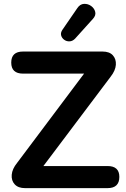

<svg xmlns="http://www.w3.org/2000/svg" viewBox="-20 -971 648 991"><path d="M367 -771Q354 -758 338.5 -757.5Q323 -757 311 -766Q299 -775 295.5 -788.5Q292 -802 302 -817L379 -929Q393 -950 413.5 -951Q434 -952 450.5 -940Q467 -928 471.5 -909.5Q476 -891 459 -873ZM109 0Q74 0 56 -19.5Q38 -39 40.5 -69Q43 -99 68 -130L414 -591H99Q38 -591 38 -648Q38 -705 99 -705H509Q545 -705 562.5 -685.5Q580 -666 578 -636.5Q576 -607 551 -575L204 -114H535Q596 -114 596 -58Q596 0 535 0Z"/></svg>

Font: Chiron GoRound TC SB
Style: Regular
Weight: 500
Designer: Ryoko NISHIZUKA 西塚涼子 (kana, bopomofo & ideographs); Paul D. Hunt (Latin, Greek & Cyrillic); Sandoll Communications 산돌커뮤니
Foundry: Adobe
Version: Version 1.000;hotconv 1.1.1;makeotfexe 2.6.0